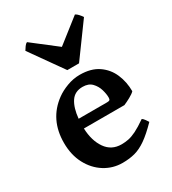

<svg xmlns="http://www.w3.org/2000/svg" viewBox="-183 -837 850 949"><g transform="rotate(-30 242.0 -362.5)"><path d="M234.4 14.6Q179.2 14.6 133.1 -14.2Q86.9 -43 59.3 -95Q31.7 -147 31.7 -215.8Q31.7 -349.6 132.3 -422.9Q158.2 -441.9 194.1 -455.3Q230 -468.8 267.1 -468.8Q331.1 -468.8 372.1 -440.7Q413.1 -412.6 432.6 -366.9Q452.1 -321.3 452.1 -268.6Q443.4 -258.8 421.4 -246.8Q399.4 -234.9 383.8 -228.5H152.8Q155.3 -158.2 186.8 -112.8Q218.3 -67.4 275.4 -67.4Q295.9 -67.4 315.4 -71.3Q335 -75.2 360.4 -87.6Q385.7 -100.1 423.8 -126.5Q430.2 -123 438.7 -111.1Q447.3 -99.1 449.2 -95.2Q404.3 -49.3 370.6 -25.9Q336.9 -2.4 305.2 6.1Q273.4 14.6 234.4 14.6ZM154.3 -283.2H316.9Q328.1 -283.2 331.8 -286.9Q335.4 -290.5 335.4 -300.8Q335.4 -320.3 327.9 -345.9Q320.3 -371.6 301.8 -390.9Q283.2 -410.2 249.5 -410.2Q204.1 -410.2 181.9 -376Q159.7 -341.8 154.3 -283.2ZM226.1 -519.5 94.2 -705.6Q100.1 -715.3 107.2 -725.3Q114.3 -735.4 122.6 -738.8L260.3 -632.3L396 -738.8Q404.3 -735.4 413.3 -725.3Q422.4 -715.3 428.7 -705.6L293 -519.5Z"/></g></svg>

Font: David Libre
Style: Bold
Weight: 700
Designer: Ismar David, J. Victor Gaultney, Annie Olsen and Meir Sadan
Foundry: Monotype Imaging Inc. & SIL International
Version: Version 1.100; ttfautohint (v1.8.4.7-5d5b)